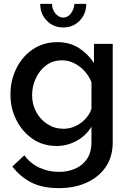

<svg xmlns="http://www.w3.org/2000/svg" viewBox="-20 -750 669 993"><path d="M273 5Q202 5 148.5 -32Q95 -69 64.5 -129.5Q34 -190 34 -261Q34 -335 65 -397Q96 -459 150.5 -495.5Q205 -532 277 -532Q340 -532 387.5 -502Q435 -472 466 -424V-523H563V-15Q563 61 526.5 114Q490 167 427 195Q364 223 285 223Q198 223 140.5 193Q83 163 44 111L106 53Q136 95 183.5 117Q231 139 285 139Q330 139 368.5 122.5Q407 106 430 72Q453 38 453 -15V-95Q425 -48 376 -21.5Q327 5 273 5ZM309 -84Q342 -84 372 -98.5Q402 -113 423.5 -137Q445 -161 453 -188V-325Q433 -375 390.5 -406.5Q348 -438 301 -438Q253 -438 218.5 -412Q184 -386 165 -344.5Q146 -303 146 -258Q146 -210 167.5 -170.5Q189 -131 226 -107.5Q263 -84 309 -84ZM307 -659Q329 -659 345.5 -679Q362 -699 365 -730H426Q426 -678 392 -643Q358 -608 307 -608Q256 -608 222 -643Q188 -678 188 -730H249Q249 -702 266.5 -680.5Q284 -659 307 -659Z"/></svg>

Font: Raleway SemiBold
Style: Regular
Weight: 600
Designer: Matt McInerney, Pablo Impallari, Rodrigo Fuenzalida
Foundry: Matt McInerney, Pablo Impallari, Rodrigo Fuenzalida
Version: Version 4.026